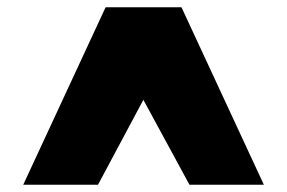

<svg xmlns="http://www.w3.org/2000/svg" viewBox="-20 -721 791 529"><path d="M44 -212 271 -701H480L707 -212H502L375 -446L250 -212Z"/></svg>

Font: Georama Extra Expanded ExtraBold
Style: Regular
Weight: 800
Width: 8
Designer: Jean-Baptiste Levee
Foundry: Production Type
Version: Version 1.000